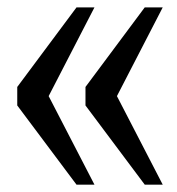

<svg xmlns="http://www.w3.org/2000/svg" viewBox="-20 -502 482 522"><path d="M212.4 -215.3V-265.6L373.5 -481.9H422.4L297.9 -240.7L422.4 0H373.5ZM26.9 -215.3V-265.6L188 -481.9H236.8L112.3 -240.7L236.8 0H188Z"/></svg>

Font: Charis SIL APac
Style: Regular
Weight: 400
Foundry: SIL International
Version: Version 5.000